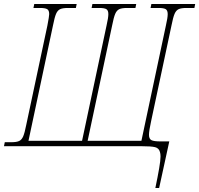

<svg xmlns="http://www.w3.org/2000/svg" viewBox="-40 -734 1000 964"><path d="M766 52Q766 38 763 29Q758 10 739 5Q720 0 668 0H-20L-16 -20H17Q43 -20 56 -26Q69 -32 76.5 -49.5Q84 -67 92 -108L198 -606Q207 -653 207 -663Q207 -682 197 -688Q187 -694 161 -694H128L132 -714H345L341 -694H301Q275 -694 262 -688Q249 -682 241.5 -664.5Q234 -647 226 -606L103 -27H372L495 -606Q504 -645 504 -663Q504 -682 494 -688Q484 -694 458 -694H420L424 -714H644L640 -694H598Q572 -694 559 -688Q546 -682 538.5 -664.5Q531 -647 523 -606L400 -27H670L793 -606Q802 -645 802 -663Q802 -682 792 -688Q782 -694 756 -694H716L720 -714H940L936 -694H896Q870 -694 857 -688Q844 -682 836.5 -664.5Q829 -647 821 -606L719 -127Q708 -77 708 -57Q708 -37 720 -30.5Q732 -24 766 -24H810L759 210H740Q752 153 759 112Q766 71 766 52Z"/></svg>

Font: Noto Serif NarrowThin
Style: Italic
Weight: 250
Width: 4
Italic angle: -12°
Designer: Monotype Design Team
Foundry: Monotype Imaging Inc.
Version: Version 1.001